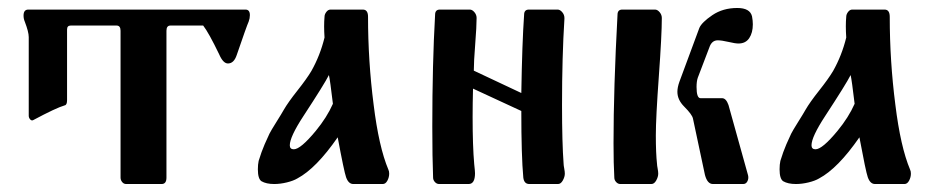

<svg xmlns="http://www.w3.org/2000/svg" viewBox="-20 -461 2346 481"><path d="M42 -407Q39 -414 39 -422Q39 -437 51 -437H595Q606 -437 606 -423Q606 -415 603 -407Q598 -396 573 -323Q566 -302 551 -302Q539 -302 529 -325Q503 -379 489 -397H407Q397 -397 397 -384V-16Q397 0 385 0H296Q290 0 286 -5Q282 -10 282 -16V-384Q282 -397 272 -397H157Q148 -397 148 -387V-210Q148 -198 142 -197Q121 -191 63 -160Q59 -158 55.5 -162Q52 -166 52 -171V-368Q52 -381 42 -407Z M889 -437Q902 -437 902 -419Q902 -308 916 -199Q929 -93 953 -36Q955 -32 955 -26Q955 -17 950.5 -8.5Q946 0 939 0H865Q853 0 847 -17Q842 -31 826 -117Q772 -39 725 -14Q715 -8 698.5 -4Q682 0 667 0Q647 0 635 -7Q626 -13 626 -37Q626 -49 628 -58Q635 -81 643 -99.5Q651 -118 655 -126Q659 -134 672.5 -155.5Q686 -177 691 -186Q702 -205 725 -234Q748 -263 760 -283Q782 -322 793 -367Q792 -382 792 -395Q792 -408 793 -419Q793 -425 797.5 -431Q802 -437 808 -437ZM706 -97Q706 -87 716 -87Q733 -87 771 -133Q799 -167 814 -201Q807 -260 804 -273Q793 -251 740 -170Q706 -118 706 -97Z M1395 -26Q1395 -18 1390 -9Q1385 0 1378 0H1306Q1293 0 1291 -16Q1286 -70 1286 -183L1165 -239Q1164 -202 1164 -168Q1164 -95 1168 -50Q1170 -32 1170 -27Q1170 0 1154 0H1080Q1074 0 1069.5 -5Q1065 -10 1065 -16Q1063 -66 1063 -144Q1063 -301 1070 -424Q1070 -437 1082 -437H1157Q1163 -437 1168.5 -430.5Q1174 -424 1174 -416Q1174 -395 1170.5 -350.5Q1167 -306 1167 -284L1286 -228Q1288 -353 1293 -424Q1293 -437 1305 -437H1377Q1383 -437 1388.5 -430.5Q1394 -424 1394 -416Q1394 -415 1394 -414Q1388 -319 1388 -198Q1388 -103 1392 -50Q1392 -47 1393.5 -39Q1395 -31 1395 -26Z M1629 -26Q1629 -18 1624 -9Q1619 0 1612 0H1534Q1528 0 1523.5 -5Q1519 -10 1519 -16Q1517 -50 1517 -102Q1517 -240 1527 -424Q1527 -437 1539 -437H1621Q1627 -437 1632.5 -430.5Q1638 -424 1638 -416Q1638 -373 1630.5 -269.5Q1623 -166 1623 -122Q1623 -77 1626 -50Q1626 -47 1627.5 -39Q1629 -31 1629 -26ZM1682 -256 1732 -391Q1738 -405 1764.5 -423Q1791 -441 1827 -441Q1859 -441 1864 -420Q1866 -409 1866 -400Q1866 -379 1857 -365.5Q1848 -352 1830 -352Q1822 -352 1805 -356Q1788 -360 1778 -360Q1763 -360 1757 -342L1728 -266Q1725 -257 1725 -243Q1725 -215 1735 -215H1789Q1799 -215 1805 -198L1854 -22Q1856 -14 1852.5 -7Q1849 0 1842 0H1766Q1752 0 1746 -23L1716 -164Q1714 -174 1694 -194Q1677 -211 1677 -231Q1677 -242 1682 -256Z M2196 -437Q2209 -437 2209 -419Q2209 -308 2223 -199Q2236 -93 2260 -36Q2262 -32 2262 -26Q2262 -17 2257.5 -8.5Q2253 0 2246 0H2172Q2160 0 2154 -17Q2149 -31 2133 -117Q2079 -39 2032 -14Q2022 -8 2005.5 -4Q1989 0 1974 0Q1954 0 1942 -7Q1933 -13 1933 -37Q1933 -49 1935 -58Q1942 -81 1950 -99.5Q1958 -118 1962 -126Q1966 -134 1979.5 -155.5Q1993 -177 1998 -186Q2009 -205 2032 -234Q2055 -263 2067 -283Q2089 -322 2100 -367Q2099 -382 2099 -395Q2099 -408 2100 -419Q2100 -425 2104.5 -431Q2109 -437 2115 -437ZM2013 -97Q2013 -87 2023 -87Q2040 -87 2078 -133Q2106 -167 2121 -201Q2114 -260 2111 -273Q2100 -251 2047 -170Q2013 -118 2013 -97Z"/></svg>

Font: Triodion Unicode
Style: Normal
Weight: 400
Version: Version 1.1